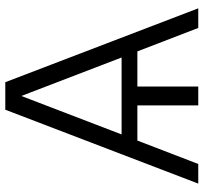

<svg xmlns="http://www.w3.org/2000/svg" viewBox="-42 -738 780 736"><g transform="rotate(-90 348.0 -370.0)"><path d="M200.7 -293.9H495.6L348.1 -678.2ZM12.2 0 295.4 -739.7H400.9L684.1 0H608.9L519 -233.4H384.3V0H312V-233.4H177.2L87.4 0Z"/></g></svg>

Font: News Cycle
Style: Regular
Weight: 500
Version: Version 0.5.2